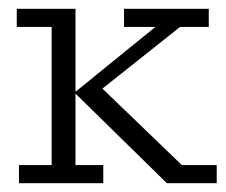

<svg xmlns="http://www.w3.org/2000/svg" viewBox="-20 -415 513 435"><path d="M151 -41H214V0H23V-41H97V-354H18V-395H151V-207L332 -354H261V-395H453V-354H388L189 -196L202 -224L392 -41H471V0H358L151 -203Z"/></svg>

Font: Rokkitt SemiBold Light
Style: Regular
Weight: 300
Version: Version 3.103